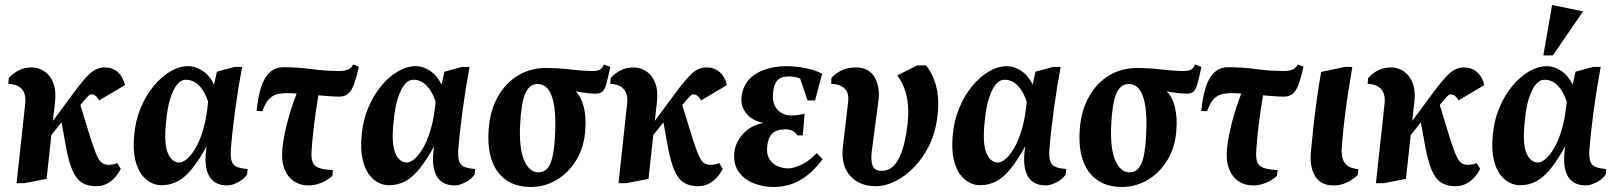

<svg xmlns="http://www.w3.org/2000/svg" viewBox="-20 -728 6426 763"><path d="M45.9 0 80 -314Q89 -391 13 -395L14.9 -418Q30.4 -436 53.6 -448Q76.9 -460 104.9 -460Q134.4 -460 157.4 -443.9Q180.5 -427.9 192 -397.8Q203.5 -367.7 198.9 -325L190.1 -247.4L269 -354Q308.7 -408.5 335.9 -434.3Q363.1 -460.1 396 -460.1Q425.7 -460.1 447 -442.2Q468.2 -424.3 476.9 -390L374 -329Q368.1 -340.3 360.3 -346.6Q352.4 -353 341.1 -353Q337.9 -353 333.7 -349.4Q329.5 -345.9 321.6 -336.9Q313.6 -327.9 299.5 -310.6L341.1 -175Q356 -128.7 366.3 -106.9Q376.6 -85.1 387.4 -79.1Q398.1 -73.1 411.1 -73.1Q420.1 -73.1 429.4 -74.7Q438.6 -76.4 445.9 -80.1L460 -57Q444.2 -25.2 418.8 -6.6Q393.4 12 361 12Q329 12 306.1 -1.9Q283.3 -15.9 268.2 -50.2Q253.2 -84.5 242 -144.9L224.5 -241.9L184.1 -191.2L165.1 -17.1L76.1 0Z M621 8.1Q601 8.1 580.2 -1.9Q559.5 -12 542.5 -34.6Q525.5 -57.3 516.9 -95.2Q508.3 -133.1 512.9 -187.9Q517.9 -248.1 538.8 -298.4Q559.6 -348.8 590.7 -386.2Q621.9 -423.6 657.4 -444.3Q692.9 -465 727 -465Q758.1 -465 786.4 -445.6Q814.6 -426.2 830.6 -391.7L842.1 -443.1L911.9 -462.1H942.1Q926.5 -379.1 914.6 -291.1Q902.6 -203 896.9 -129Q895.5 -99.1 902 -84.1Q908.5 -69 924.2 -63.7Q939.9 -58.4 963.9 -56.1L962 -34Q946.2 -13 922.8 -2.1Q899.4 8.9 883.9 8.9Q829.7 8.9 809.4 -31.6Q789 -72.1 801.4 -146.6Q771.4 -93.1 744.1 -58.7Q716.7 -24.2 687.2 -8.1Q657.6 8.1 621 8.1ZM693.1 -82Q704.7 -82 721.3 -95Q737.9 -108 755.3 -136.4Q772.7 -164.7 786.9 -211.3Q801.1 -257.9 807 -324Q794 -364.6 771.4 -387.8Q748.7 -411 719.1 -411Q707.2 -411 697.7 -404.8Q688.1 -398.6 679.1 -385.9Q668.4 -371.1 656.9 -337.2Q645.4 -303.2 639.1 -234.9Q631.6 -153.1 647.9 -117.6Q664.1 -82 693.1 -82Z M1205.1 8.9Q1173.2 8.9 1148.1 -7.6Q1123 -24.1 1110.3 -56.8Q1097.6 -89.5 1102.1 -137.1Q1107.3 -186.7 1122.2 -243.4Q1137.1 -300.1 1158.8 -356.3Q1147.3 -357 1137.1 -357.5Q1127 -358 1119 -358Q1099.8 -358 1081.8 -353.8Q1063.9 -349.5 1048.9 -334.1Q1034 -318.8 1023 -286.1L1000 -287Q1005 -341.3 1017.1 -380Q1029.3 -418.8 1051.5 -439.8Q1073.8 -460.9 1107 -460.9Q1162.6 -460.9 1218.1 -453.4Q1273.5 -445.9 1328.1 -445.9Q1350.9 -445.9 1364.4 -452.3Q1378 -458.6 1383 -471.9L1406.1 -462.9Q1397.2 -423.9 1388.3 -397.3Q1379.4 -370.8 1365.5 -357.4Q1351.6 -344 1328.1 -344Q1311.5 -344 1289.5 -345.7Q1267.5 -347.4 1245.2 -349.1Q1234.9 -288.9 1227.8 -230.2Q1220.7 -171.5 1218.1 -126.1Q1215.1 -82.4 1233.6 -68.3Q1252.1 -54.1 1303.1 -52.1L1300.9 -29.1Q1279.4 -10.1 1254.7 -0.6Q1230 8.9 1205.1 8.9Z M1525 8.1Q1505 8.1 1484.2 -1.9Q1463.5 -12 1446.5 -34.6Q1429.5 -57.3 1420.9 -95.2Q1412.3 -133.1 1416.9 -187.9Q1421.9 -248.1 1442.8 -298.4Q1463.6 -348.8 1494.7 -386.2Q1525.9 -423.6 1561.4 -444.3Q1596.9 -465 1631 -465Q1662.1 -465 1690.4 -445.6Q1718.6 -426.2 1734.6 -391.7L1746.1 -443.1L1815.9 -462.1H1846.1Q1830.5 -379.1 1818.6 -291.1Q1806.6 -203 1800.9 -129Q1799.5 -99.1 1806 -84.1Q1812.5 -69 1828.2 -63.7Q1843.9 -58.4 1867.9 -56.1L1866 -34Q1850.2 -13 1826.8 -2.1Q1803.4 8.9 1787.9 8.9Q1733.7 8.9 1713.4 -31.6Q1693 -72.1 1705.4 -146.6Q1675.4 -93.1 1648.1 -58.7Q1620.7 -24.2 1591.2 -8.1Q1561.6 8.1 1525 8.1ZM1597.1 -82Q1608.7 -82 1625.3 -95Q1641.9 -108 1659.3 -136.4Q1676.7 -164.7 1690.9 -211.3Q1705.1 -257.9 1711 -324Q1698 -364.6 1675.4 -387.8Q1652.7 -411 1623.1 -411Q1611.2 -411 1601.7 -404.8Q1592.1 -398.6 1583.1 -385.9Q1572.4 -371.1 1560.9 -337.2Q1549.4 -303.2 1543.1 -234.9Q1535.6 -153.1 1551.9 -117.6Q1568.1 -82 1597.1 -82Z M2089 15Q2003.2 15 1958.6 -44.3Q1913.9 -103.5 1921.9 -214Q1927.5 -289 1958.6 -343.9Q1989.6 -398.7 2038.9 -428.3Q2088.1 -457.9 2149.1 -457.9Q2186.9 -457.9 2218 -454.8Q2249.1 -451.7 2277.7 -448.8Q2306.2 -445.9 2335.1 -445.9Q2358.5 -445.9 2367.2 -453.1Q2375.9 -460.4 2379.9 -471.9L2405.1 -462Q2396.5 -418.8 2389.9 -395.6Q2383.2 -372.5 2374.2 -364.2Q2365.2 -355.9 2349 -355.9Q2332 -355.9 2310.2 -358.3Q2288.4 -360.8 2267.4 -365.3Q2290.5 -341.8 2300.1 -302.1Q2309.6 -262.4 2306.1 -214Q2302 -145.2 2271.2 -93.6Q2240.4 -42 2192.7 -13.5Q2145.1 15 2089 15ZM2119.9 -43.1Q2141 -43.1 2154.7 -58.2Q2168.4 -73.2 2176 -107Q2183.6 -140.8 2185.9 -196.1Q2189.1 -258.3 2182.9 -302.5Q2176.8 -346.8 2160.3 -370.4Q2143.8 -394.1 2115.9 -394.1Q2083.4 -394.1 2067.1 -355.6Q2050.9 -317 2046.9 -233Q2042.4 -137 2063.2 -90.1Q2084.1 -43.1 2119.9 -43.1Z M2437.9 0 2472 -314Q2481 -391 2405 -395L2406.9 -418Q2422.4 -436 2445.6 -448Q2468.9 -460 2496.9 -460Q2526.4 -460 2549.4 -443.9Q2572.5 -427.9 2584 -397.8Q2595.5 -367.7 2590.9 -325L2582.1 -247.4L2661 -354Q2700.7 -408.5 2727.9 -434.3Q2755.1 -460.1 2788 -460.1Q2817.7 -460.1 2839 -442.2Q2860.2 -424.3 2868.9 -390L2766 -329Q2760.1 -340.3 2752.3 -346.6Q2744.4 -353 2733.1 -353Q2729.9 -353 2725.7 -349.4Q2721.5 -345.9 2713.6 -336.9Q2705.6 -327.9 2691.5 -310.6L2733.1 -175Q2748 -128.7 2758.3 -106.9Q2768.6 -85.1 2779.4 -79.1Q2790.1 -73.1 2803.1 -73.1Q2812.1 -73.1 2821.4 -74.7Q2830.6 -76.4 2837.9 -80.1L2852 -57Q2836.2 -25.2 2810.8 -6.6Q2785.4 12 2753 12Q2721 12 2698.1 -1.9Q2675.3 -15.9 2660.2 -50.2Q2645.2 -84.5 2634 -144.9L2616.5 -241.9L2576.1 -191.2L2557.1 -17.1L2468.1 0Z M3054.1 15Q3010.9 15 2973.6 -0.3Q2936.4 -15.6 2915.3 -45.8Q2894.3 -75.9 2897.9 -119.9Q2901.3 -160.1 2931.8 -194.9Q2962.4 -229.6 3013.9 -239.6Q2968.3 -248.7 2945.7 -277.4Q2923.1 -306 2926.6 -341.5Q2931.5 -385.2 2956.8 -412.2Q2982.1 -439.2 3021.1 -452.1Q3060.1 -465 3104.1 -465Q3141.7 -465 3179.7 -457.5Q3217.7 -450 3247.1 -435.1L3219.2 -329H3189.1L3159.4 -416.2Q3153.6 -419 3141.4 -421.6Q3129.2 -424.1 3114.5 -424.1Q3083 -424.1 3068.9 -408.2Q3054.9 -392.2 3052.2 -359.5Q3049 -328.5 3058.6 -308.6Q3068.2 -288.7 3086.1 -278.9Q3103.9 -269.1 3123.9 -269.1Q3140.6 -269.1 3152.4 -271.1Q3164.2 -273 3177.6 -276L3170.4 -190H3148.9Q3141.7 -201 3129.7 -207.8Q3117.6 -214.5 3097.9 -213.9Q3066.1 -213.3 3049.2 -197.6Q3032.2 -182 3028.6 -144.7Q3025.7 -115 3037.4 -96Q3049.1 -77 3069.7 -67.9Q3090.2 -58.9 3111.6 -58.9Q3136.1 -58.9 3167.9 -75.1Q3199.7 -91.2 3225.9 -120L3249 -94.9Q3205.2 -37.4 3158.4 -11.2Q3111.6 15 3054.1 15Z M3459.9 12Q3419 12 3387.4 -5.7Q3355.8 -23.5 3339.6 -59.2Q3323.5 -94.9 3330.1 -147.9L3350 -319.9Q3355 -356.7 3338.1 -374.9Q3321.3 -393 3283.1 -395L3284.1 -418Q3298.1 -434.5 3321.9 -447.2Q3345.6 -460 3380.1 -460Q3432.6 -460 3455.2 -421.9Q3477.7 -383.7 3471 -328.9L3444.1 -125.1Q3440.1 -89.3 3447.9 -69.2Q3455.6 -49.1 3484 -49.1Q3507.1 -49.1 3523.7 -62.2Q3540.4 -75.4 3551.7 -97.7Q3563 -120 3570.3 -146.6Q3577.5 -173.1 3581.9 -200Q3594.1 -272.3 3586.2 -327.9Q3578.2 -383.6 3546 -428.1L3624.1 -468.1H3660.1Q3691.4 -428.1 3702.7 -374.7Q3714 -321.4 3703 -248.9Q3694.7 -193.3 3670.6 -145.9Q3646.4 -98.5 3611.9 -63Q3577.4 -27.5 3537.8 -7.8Q3498.2 12 3459.9 12Z M3874 8.1Q3854 8.1 3833.2 -1.9Q3812.5 -12 3795.5 -34.6Q3778.5 -57.3 3769.9 -95.2Q3761.3 -133.1 3765.9 -187.9Q3770.9 -248.1 3791.8 -298.4Q3812.6 -348.8 3843.7 -386.2Q3874.9 -423.6 3910.4 -444.3Q3945.9 -465 3980 -465Q4011.1 -465 4039.4 -445.6Q4067.6 -426.2 4083.6 -391.7L4095.1 -443.1L4164.9 -462.1H4195.1Q4179.5 -379.1 4167.6 -291.1Q4155.6 -203 4149.9 -129Q4148.5 -99.1 4155 -84.1Q4161.5 -69 4177.2 -63.7Q4192.9 -58.4 4216.9 -56.1L4215 -34Q4199.2 -13 4175.8 -2.1Q4152.4 8.9 4136.9 8.9Q4082.7 8.9 4062.4 -31.6Q4042 -72.1 4054.4 -146.6Q4024.4 -93.1 3997.1 -58.7Q3969.7 -24.2 3940.2 -8.1Q3910.6 8.1 3874 8.1ZM3946.1 -82Q3957.7 -82 3974.3 -95Q3990.9 -108 4008.3 -136.4Q4025.7 -164.7 4039.9 -211.3Q4054.1 -257.9 4060 -324Q4047 -364.6 4024.4 -387.8Q4001.7 -411 3972.1 -411Q3960.2 -411 3950.7 -404.8Q3941.1 -398.6 3932.1 -385.9Q3921.4 -371.1 3909.9 -337.2Q3898.4 -303.2 3892.1 -234.9Q3884.6 -153.1 3900.9 -117.6Q3917.1 -82 3946.1 -82Z M4438 15Q4352.2 15 4307.6 -44.3Q4262.9 -103.5 4270.9 -214Q4276.5 -289 4307.6 -343.9Q4338.6 -398.7 4387.9 -428.3Q4437.1 -457.9 4498.1 -457.9Q4535.9 -457.9 4567 -454.8Q4598.1 -451.7 4626.7 -448.8Q4655.2 -445.9 4684.1 -445.9Q4707.5 -445.9 4716.2 -453.1Q4724.9 -460.4 4728.9 -471.9L4754.1 -462Q4745.5 -418.8 4738.9 -395.6Q4732.2 -372.5 4723.2 -364.2Q4714.2 -355.9 4698 -355.9Q4681 -355.9 4659.2 -358.3Q4637.4 -360.8 4616.4 -365.3Q4639.5 -341.8 4649.1 -302.1Q4658.6 -262.4 4655.1 -214Q4651 -145.2 4620.2 -93.6Q4589.4 -42 4541.7 -13.5Q4494.1 15 4438 15ZM4468.9 -43.1Q4490 -43.1 4503.7 -58.2Q4517.4 -73.2 4525 -107Q4532.6 -140.8 4534.9 -196.1Q4538.1 -258.3 4531.9 -302.5Q4525.8 -346.8 4509.3 -370.4Q4492.8 -394.1 4464.9 -394.1Q4432.4 -394.1 4416.1 -355.6Q4399.9 -317 4395.9 -233Q4391.4 -137 4412.2 -90.1Q4433.1 -43.1 4468.9 -43.1Z M4959.1 8.9Q4927.2 8.9 4902.1 -7.6Q4877 -24.1 4864.3 -56.8Q4851.6 -89.5 4856.1 -137.1Q4861.3 -186.7 4876.2 -243.4Q4891.1 -300.1 4912.8 -356.3Q4901.3 -357 4891.1 -357.5Q4881 -358 4873 -358Q4853.8 -358 4835.8 -353.8Q4817.9 -349.5 4802.9 -334.1Q4788 -318.8 4777 -286.1L4754 -287Q4759 -341.3 4771.1 -380Q4783.3 -418.8 4805.5 -439.8Q4827.8 -460.9 4861 -460.9Q4916.6 -460.9 4972.1 -453.4Q5027.5 -445.9 5082.1 -445.9Q5104.9 -445.9 5118.4 -452.3Q5132 -458.6 5137 -471.9L5160.1 -462.9Q5151.2 -423.9 5142.3 -397.3Q5133.4 -370.8 5119.5 -357.4Q5105.6 -344 5082.1 -344Q5065.5 -344 5043.5 -345.7Q5021.5 -347.4 4999.2 -349.1Q4988.9 -288.9 4981.8 -230.2Q4974.7 -171.5 4972.1 -126.1Q4969.1 -82.4 4987.6 -68.3Q5006.1 -54.1 5057.1 -52.1L5054.9 -29.1Q5033.4 -10.1 5008.7 -0.6Q4984 8.9 4959.1 8.9Z M5280.1 8.9Q5228.6 8.9 5206.6 -27.4Q5184.5 -63.6 5189.1 -120.1Q5192.8 -163.5 5198.7 -217.6Q5204.6 -271.8 5212.6 -329.8Q5220.5 -387.9 5230.1 -442.1L5324.1 -462.1H5354Q5344.7 -407.7 5336.1 -351Q5327.5 -294.2 5321.5 -240.8Q5315.5 -187.4 5312.1 -142.1Q5310.1 -112.1 5316.9 -93.7Q5323.6 -75.2 5338.9 -66.6Q5354.1 -58 5378.1 -56L5375.9 -33Q5357.2 -14.8 5332.4 -2.9Q5307.6 8.9 5280.1 8.9Z M5447.9 0 5482 -314Q5491 -391 5415 -395L5416.9 -418Q5432.4 -436 5455.6 -448Q5478.9 -460 5506.9 -460Q5536.4 -460 5559.4 -443.9Q5582.5 -427.9 5594 -397.8Q5605.5 -367.7 5600.9 -325L5592.1 -247.4L5671 -354Q5710.7 -408.5 5737.9 -434.3Q5765.1 -460.1 5798 -460.1Q5827.7 -460.1 5849 -442.2Q5870.2 -424.3 5878.9 -390L5776 -329Q5770.1 -340.3 5762.3 -346.6Q5754.4 -353 5743.1 -353Q5739.9 -353 5735.7 -349.4Q5731.5 -345.9 5723.6 -336.9Q5715.6 -327.9 5701.5 -310.6L5743.1 -175Q5758 -128.7 5768.3 -106.9Q5778.6 -85.1 5789.4 -79.1Q5800.1 -73.1 5813.1 -73.1Q5822.1 -73.1 5831.4 -74.7Q5840.6 -76.4 5847.9 -80.1L5862 -57Q5846.2 -25.2 5820.8 -6.6Q5795.4 12 5763 12Q5731 12 5708.1 -1.9Q5685.3 -15.9 5670.2 -50.2Q5655.2 -84.5 5644 -144.9L5626.5 -241.9L5586.1 -191.2L5567.1 -17.1L5478.1 0Z M6020 8.1Q6000 8.1 5979.2 -1.9Q5958.5 -12 5941.5 -34.6Q5924.5 -57.3 5915.9 -95.2Q5907.3 -133.1 5911.9 -187.9Q5916.9 -248.1 5937.8 -298.4Q5958.6 -348.8 5989.7 -386.2Q6020.9 -423.6 6056.4 -444.3Q6091.9 -465 6126 -465Q6157.1 -465 6185.4 -445.6Q6213.6 -426.2 6229.6 -391.7L6241.1 -443.1L6310.9 -462.1H6341.1Q6325.5 -379.1 6313.6 -291.1Q6301.6 -203 6295.9 -129Q6294.5 -99.1 6301 -84.1Q6307.5 -69 6323.2 -63.7Q6338.9 -58.4 6362.9 -56.1L6361 -34Q6345.2 -13 6321.8 -2.1Q6298.4 8.9 6282.9 8.9Q6228.7 8.9 6208.4 -31.6Q6188 -72.1 6200.4 -146.6Q6170.4 -93.1 6143.1 -58.7Q6115.7 -24.2 6086.2 -8.1Q6056.6 8.1 6020 8.1ZM6092.1 -82Q6103.7 -82 6120.3 -95Q6136.9 -108 6154.3 -136.4Q6171.7 -164.7 6185.9 -211.3Q6200.1 -257.9 6206 -324Q6193 -364.6 6170.4 -387.8Q6147.7 -411 6118.1 -411Q6106.2 -411 6096.7 -404.8Q6087.1 -398.6 6078.1 -385.9Q6067.4 -371.1 6055.9 -337.2Q6044.4 -303.2 6038.1 -234.9Q6030.6 -153.1 6046.9 -117.6Q6063.1 -82 6092.1 -82ZM6113.2 -507.9 6148 -708 6271.1 -682.9 6151.1 -507.9Z"/></svg>

Font: Ancizar Serif Light
Style: Italic
Weight: 300
Italic angle: -4°
Designer: Cesar Puertas, Viviana Monsalve, Julian Moncada, Julian Prieto, Jose Castro, Felipe Aragon, Mariel Hernandez, Sara Alarc
Version: Version 8.100